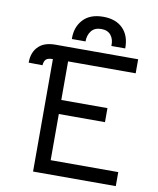

<svg xmlns="http://www.w3.org/2000/svg" viewBox="-94 -950 840 1024"><g transform="rotate(10 325.5 -438.0)"><path d="M120 -599Q109 -590 107 -566L32 -567Q32 -627 69 -659Q99 -686 157 -686H604V-610H238V-401H488V-325H238V-75H604V1H156V-608Q130 -608 120 -599ZM526 -731H451Q453 -766 435.5 -788.5Q418 -811 383 -811Q347 -811 329 -788Q311 -765 311 -731H237Q235 -794 272.5 -835.5Q310 -877 382 -877Q451 -877 489 -838Q527 -799 526 -731Z"/></g></svg>

Font: Bellota
Style: Bold
Weight: 700
Designer: Kemie Guaida
Foundry: Kemie Guaida
Version: Version 4.001